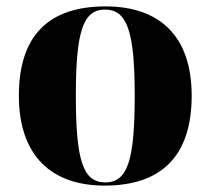

<svg xmlns="http://www.w3.org/2000/svg" viewBox="-20 -570 658 600"><path d="M307 10C485 10 579 -83 579 -271C579 -459 477 -550 310 -550C132 -550 39 -459 39 -271C39 -83 141 10 307 10ZM309 0C240 0 217 -67 217 -271C217 -473 240 -540 308 -540C377 -540 401 -473 401 -271C401 -67 378 0 309 0Z"/></svg>

Font: Noto Serif Display ExtraBold
Style: Regular
Weight: 800
Designer: Monotype Design Team
Foundry: Monotype Imaging Inc.
Version: Version 2.009